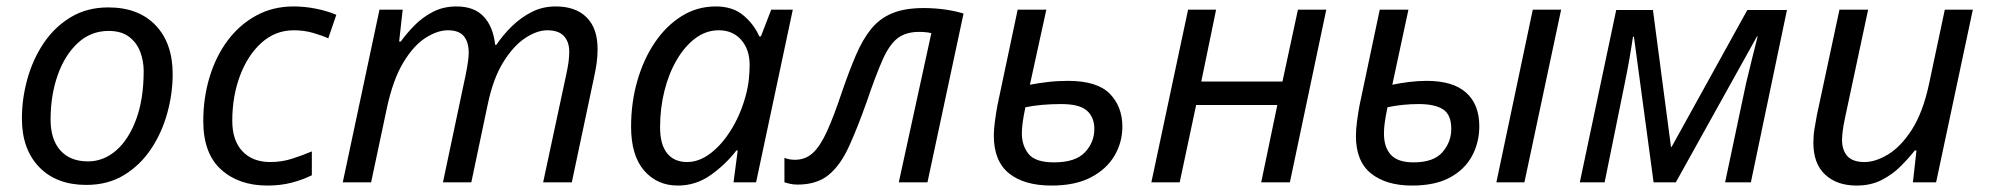

<svg xmlns="http://www.w3.org/2000/svg" viewBox="-20 -566 6173 596"><path d="M248 8Q155 8 101.5 -47.5Q48 -103 48 -198Q48 -260 65 -321Q82 -382 115.5 -432Q149 -482 199.5 -512.5Q250 -543 316 -543Q410 -543 463 -487.5Q516 -432 516 -336Q516 -275 499 -214Q482 -153 448.5 -103Q415 -53 365 -22.5Q315 8 248 8ZM253 -65Q301 -65 340 -98.5Q379 -132 402.5 -195Q426 -258 426 -346Q426 -376 415.5 -404.5Q405 -433 381 -451.5Q357 -470 317 -470Q262 -470 221.5 -432.5Q181 -395 159 -332.5Q137 -270 137 -195Q137 -133 167.5 -99Q198 -65 253 -65Z M810 10Q721 10 666 -40Q611 -90 611 -190Q611 -262 630.5 -326.5Q650 -391 686.5 -440Q723 -489 775 -517.5Q827 -546 891 -546Q926 -546 961 -539Q996 -532 1024 -520L999 -447Q979 -456 951.5 -464Q924 -472 892 -472Q835 -472 792 -433.5Q749 -395 725 -331Q701 -267 701 -191Q701 -130 732.5 -96.5Q764 -63 819 -63Q854 -63 885.5 -73Q917 -83 948 -96V-22Q920 -8 885.5 1Q851 10 810 10Z M1044 0 1158 -536H1230L1219 -437H1224Q1242 -462 1266.5 -487Q1291 -512 1323.5 -529Q1356 -546 1397 -546Q1452 -546 1481.5 -514.5Q1511 -483 1517 -427H1521Q1541 -457 1568.5 -484Q1596 -511 1630 -528.5Q1664 -546 1705 -546Q1767 -546 1801 -512Q1835 -478 1835 -414Q1835 -390 1832 -369.5Q1829 -349 1824 -326L1755 0H1666L1738 -336Q1743 -359 1745 -375Q1747 -391 1747 -406Q1747 -436 1730.5 -454Q1714 -472 1679 -472Q1647 -472 1610.5 -448Q1574 -424 1542.5 -373.5Q1511 -323 1494 -242L1443 0H1355L1426 -336Q1435 -381 1435 -402Q1435 -435 1420 -453.5Q1405 -472 1370 -472Q1338 -472 1301 -448.5Q1264 -425 1232 -372Q1200 -319 1181 -231L1132 0Z M2084 10Q2020 10 1979.5 -36.5Q1939 -83 1939 -173Q1939 -248 1958.5 -315.5Q1978 -383 2013 -434.5Q2048 -486 2096 -516Q2144 -546 2202 -546Q2255 -546 2288 -518Q2321 -490 2337 -453H2342L2374 -536H2441L2327 0H2257L2270 -99H2266Q2232 -55 2186 -22.5Q2140 10 2084 10ZM2113 -63Q2150 -63 2185.5 -90Q2221 -117 2249.5 -163Q2278 -209 2294 -266Q2302 -295 2304.5 -319.5Q2307 -344 2307 -365Q2307 -412 2281 -442Q2255 -472 2211 -472Q2172 -472 2139 -447.5Q2106 -423 2081 -380.5Q2056 -338 2042.5 -284Q2029 -230 2029 -171Q2029 -117 2051 -90Q2073 -63 2113 -63Z M2456 7Q2443 7 2432 4.5Q2421 2 2415 0V-76Q2429 -70 2448 -70Q2480 -70 2503 -91Q2526 -112 2547 -158Q2568 -204 2593 -279Q2616 -346 2637 -395Q2658 -444 2684.5 -476.5Q2711 -509 2750 -525Q2789 -541 2847 -541Q2881 -541 2913 -536.5Q2945 -532 2971 -524L2859 0H2770L2871 -463Q2864 -465 2854 -466Q2844 -467 2833 -467Q2792 -467 2766.5 -447.5Q2741 -428 2720 -381Q2699 -334 2670 -249Q2641 -167 2614.5 -109.5Q2588 -52 2551.5 -22.5Q2515 7 2456 7Z M3244 10Q3159 10 3112 -28Q3065 -66 3065 -145Q3065 -165 3068.5 -190.5Q3072 -216 3076 -238L3139 -536H3228L3177 -303Q3203 -308 3233 -311.5Q3263 -315 3295 -315Q3386 -315 3425 -275Q3464 -235 3464 -173Q3464 -124 3439.5 -82.5Q3415 -41 3366.5 -15.5Q3318 10 3244 10ZM3252 -62Q3318 -62 3347.5 -93Q3377 -124 3377 -166Q3377 -202 3354 -222.5Q3331 -243 3274 -243Q3243 -243 3215 -240.5Q3187 -238 3163 -233Q3157 -205 3154.5 -185.5Q3152 -166 3152 -152Q3152 -114 3173 -88Q3194 -62 3252 -62Z M3554 0 3668 -536H3755L3709 -313H3961L4009 -536H4097L3984 0H3895L3945 -240H3693L3642 0Z M4363 10Q4283 10 4236 -27.5Q4189 -65 4189 -144Q4189 -164 4192.5 -190Q4196 -216 4200 -238L4263 -536H4352L4302 -303Q4326 -308 4353.5 -311.5Q4381 -315 4409 -315Q4490 -315 4531 -278.5Q4572 -242 4572 -174Q4572 -124 4549.5 -82Q4527 -40 4481 -15Q4435 10 4363 10ZM4625 0 4738 -536H4826L4712 0ZM4368 -62Q4430 -62 4457.5 -93.5Q4485 -125 4485 -166Q4485 -210 4459.5 -226.5Q4434 -243 4384 -243Q4359 -243 4334.5 -240.5Q4310 -238 4287 -233Q4281 -204 4278.5 -185.5Q4276 -167 4276 -152Q4276 -109 4297.5 -85.5Q4319 -62 4368 -62Z M4884 0 4997 -535H5111L5167 -110H5169L5404 -535H5527L5415 0H5335L5400 -307Q5409 -345 5418.5 -383Q5428 -421 5436 -453H5434L5182 0H5113L5052 -452H5049Q5045 -424 5038 -383.5Q5031 -343 5023 -305L4961 0Z M5743 10Q5682 10 5645.5 -24Q5609 -58 5609 -123Q5609 -146 5612.5 -166.5Q5616 -187 5620 -209L5690 -536H5779L5707 -199Q5698 -156 5698 -132Q5698 -100 5714.5 -81.5Q5731 -63 5768 -63Q5802 -63 5841.5 -87Q5881 -111 5915 -164Q5949 -217 5968 -305L6017 -536H6104L5990 0H5918L5929 -99H5924Q5905 -75 5879.5 -49.5Q5854 -24 5820.5 -7Q5787 10 5743 10Z"/></svg>

Font: Noto Sans IKEA
Style: Italic
Weight: 400
Italic angle: -12°
Designer: Monotype Design Team
Foundry: Monotype Imaging Inc.
Version: Version 2.001